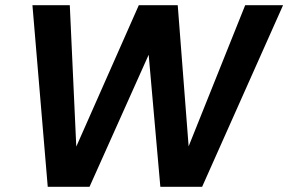

<svg xmlns="http://www.w3.org/2000/svg" viewBox="-20 -720 1111 740"><path d="M164 0 105 -700H249L274 -155L515 -700H665L707 -156L925 -700H1071L759 0H598L553 -509L325 0Z"/></svg>

Font: DM Sans 18pt
Style: Bold Italic
Weight: 700
Italic angle: -10°
Designer: Colophon Foundry, Jonny Pinhorn
Foundry: Colophon Foundry
Version: Version 4.004;gftools[0.9.30]